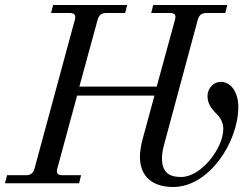

<svg xmlns="http://www.w3.org/2000/svg" viewBox="-30 -732 992 767"><path d="M-10 0H286L294 -32H218C200 -32 194 -41 199 -59L278 -350H587L540 -177C533 -151 529 -127 529 -106C529 -24 582 15 662 15C805 15 922 -164 922 -305C922 -362 894 -405 851 -405C826 -405 799 -382 799 -348C799 -320 812 -300 838 -274C852 -260 862 -240 862 -217C862 -139 773 -25 694 -25C657 -25 617 -34 617 -100C617 -116 620 -134 626 -156L760 -653C765 -671 775 -680 794 -680H870L878 -712H582L574 -680H650C669 -680 674 -671 669 -653L596 -386H287L360 -653C365 -671 375 -680 394 -680H470L478 -712H182L174 -680H250C268 -680 274 -671 269 -653L108 -59C103 -41 93 -32 74 -32H-2Z"/></svg>

Font: Old Standard
Style: Italic
Weight: 400
Italic angle: -15.2°
Designer: Alexey Kryukov <alexios@thessalonica.org.ru>
Version: Version 2.0